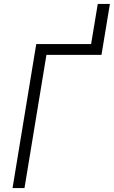

<svg xmlns="http://www.w3.org/2000/svg" viewBox="-20 -960 581 980"><path d="M44 0 165 -735H445L479 -940H541L498 -680H217L105 0Z"/></svg>

Font: Iosevka Curly Light
Style: Italic
Weight: 300
Italic angle: -9°
Monospace: yes
Designer: Belleve Invis
Foundry: Belleve Invis
Version: Version 22.1.2; ttfautohint (v1.8.4)